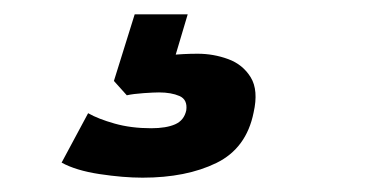

<svg xmlns="http://www.w3.org/2000/svg" viewBox="-20 -40 540 268"><path d="M179 208Q152 208 119 203Q86 198 66 187L103 118Q117 126 140 132.5Q163 139 191 139Q212 139 224.5 133.5Q237 128 240 114Q242 99 230.5 94Q219 89 202 89Q195 89 180.5 90Q166 91 157 93L139 73L168 -20H242L217 64L189 43Q198 39 217 37Q236 35 256 35Q278 35 298.5 42.5Q319 50 330 68Q341 86 334 117Q324 167 282 187.5Q240 208 179 208Z"/></svg>

Font: Nunito Sans 7pt SemiCondensed Black
Style: Italic
Weight: 900
Width: 4
Italic angle: -9°
Designer: Vernon Adams
Foundry: Vernon Adams
Version: Version 3.101;gftools[0.9.27]